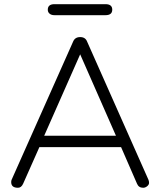

<svg xmlns="http://www.w3.org/2000/svg" viewBox="-20 -887 760 912"><path d="M189.9 -242.2H530.8L360.8 -628.9ZM660.2 4.9Q638.7 4.9 630.9 -14.2L555.2 -188H167L89.8 -14.2Q81.1 4.9 65.4 4.9Q33.2 4.9 33.2 -22Q33.2 -28.8 35.2 -33.2L327.1 -689Q335.9 -710.9 360.8 -710.9Q385.7 -710.9 394 -689L685.1 -33.2Q688 -26.9 688 -18.3Q688 -9.8 679 -2.4Q669.9 4.9 660.2 4.9ZM481 -867.2Q513.2 -867.2 513.2 -841.1Q513.2 -814.9 481 -814.9H238.8Q224.1 -814.9 215.6 -822Q207 -829.1 207 -840.8Q207 -867.2 238.8 -867.2Z"/></svg>

Font: Nunito-Light
Style: Regular
Weight: 300
Designer: Vernon Adams
Foundry: newtypography
Version: Version 3.000